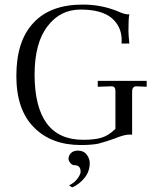

<svg xmlns="http://www.w3.org/2000/svg" viewBox="-20 -627 684 843"><path d="M51.8 -293.9Q51.8 -448.2 127.9 -527.8Q202.1 -606.9 342.8 -606.9Q424.3 -606.9 495.1 -578.1Q530.3 -562 547.9 -564Q543.9 -548.8 543.9 -491.2Q543.9 -474.6 547.9 -436H513.2Q514.2 -438 514.2 -450.2Q514.2 -511.2 469.2 -548.8Q424.3 -585 334 -585Q244.1 -585 189 -512.2Q131.8 -439 131.8 -297.9Q133.3 -13.2 345.2 -13.2Q397.9 -13.2 426.8 -22.9Q455.6 -31.2 486.8 -61V-226.1Q486.8 -238.3 482.2 -243.4Q477.5 -248.5 467.8 -248L409.2 -246.1V-272H624V-246.1L579.1 -248Q569.3 -248 564.9 -242.2Q560.1 -235.8 560.1 -227.1V-35.2Q559.1 -36.1 548.8 -36.1Q525.4 -36.1 486.8 -20Q445.3 -4.9 411.1 3.9Q380.9 9.8 335 9.8Q205.1 9.8 128.9 -67.9Q51.8 -145 51.8 -293.9ZM283.2 187Q305.2 176.3 318.8 159.2Q334 138.7 334 127Q334 98.1 306.2 98.1Q296.9 98.1 289.1 88.9Q280.8 79.1 280.8 69.8Q280.8 56.2 292 44.9Q302.7 34.2 321.8 34.2Q346.7 34.2 359.9 50.8Q374 68.8 374 88.9Q374 125 352.1 152.8Q328.6 182.6 296.9 195.8Z"/></svg>

Font: Unna Light
Style: Regular
Weight: 300
Designer: Jorge de Buen Unna
Foundry: Omnibus-Type
Version: Version 2.007;PS 002.007;hotconv 1.0.88;makeotf.lib2.5.64775